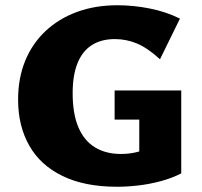

<svg xmlns="http://www.w3.org/2000/svg" viewBox="-20 -695 769 732"><path d="M426 17Q303 17 218.5 -24Q134 -65 91.5 -140Q49 -215 49 -315Q49 -397 76 -463Q103 -529 153.5 -576.5Q204 -624 273.5 -649.5Q343 -675 428 -675Q489 -675 551.5 -662.5Q614 -650 666 -624L590 -469Q543 -512 502.5 -529Q462 -546 418 -546Q366 -546 330 -523Q294 -500 275.5 -454Q257 -408 257 -340Q257 -261 279 -209.5Q301 -158 342.5 -133Q384 -108 441 -108Q476 -108 507 -116.5Q538 -125 562 -140L511 -83V-239H417V-350H671V-34Q636 -16 593.5 -4.5Q551 7 508 12Q465 17 426 17Z"/></svg>

Font: Ysabeau SC Black
Style: Regular
Weight: 900
Designer: Christian Thalmann (Catharsis Fonts)
Version: Version 2.001;gftools[0.9.30]; featfreeze: smcp